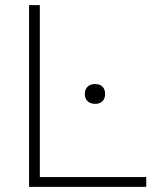

<svg xmlns="http://www.w3.org/2000/svg" viewBox="-20 -727 608 747"><path d="M93 0V-707H135V-38H549V0ZM350 -323Q332 -323 321 -333Q310 -343 310 -362Q310 -379 320.5 -389.5Q331 -400 350 -400Q369 -400 379 -389.5Q389 -379 389 -362Q389 -344 379 -333.5Q369 -323 350 -323Z"/></svg>

Font: Onest Thin
Style: Regular
Weight: 250
Designer: Dmitri Voloshin, Andrey Kudryavtsev
Foundry: Dmitri Voloshin, Andrey Kudryavtsev
Version: Version 1.000;gftools[0.9.33]